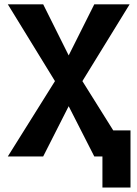

<svg xmlns="http://www.w3.org/2000/svg" viewBox="-20 -713 626 875"><path d="M446.8 141.6V0H409.7L293 -229L176.8 0H15.6L230.5 -343.3L15.6 -693.4H176.8L293 -460.4L409.7 -693.4H570.8L355.5 -343.3L496.1 -118.7H574.7V141.6Z"/></svg>

Font: Cascadia Code PL
Style: Bold
Weight: 700
Monospace: yes
Designer: Aaron Bell
Foundry: Saja Typeworks
Version: Version 2404.023; ttfautohint (v1.8.4)